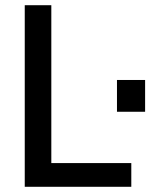

<svg xmlns="http://www.w3.org/2000/svg" viewBox="-20 -717 640 737"><path d="M75 -697H177V-91H484V0H75ZM429 -410H537V-288H429Z"/></svg>

Font: Hanken Grotesk Medium
Style: Regular
Weight: 500
Designer: Alfredo Marco Pradil
Foundry: Hanken Design Co.
Version: Version 3.014